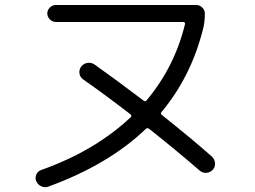

<svg xmlns="http://www.w3.org/2000/svg" viewBox="-20 -740 1040 783"><path d="M175.8 21.5Q162.1 26.4 147.9 19.5Q133.8 12.7 127.9 -1Q122.1 -13.7 127.9 -27.8Q133.8 -42 148.4 -46.9Q366.2 -124 512.7 -261.7Q518.6 -267.6 512.7 -273.4Q399.4 -360.4 319.3 -416Q306.6 -424.8 304.2 -439.9Q301.8 -455.1 310.5 -467.8Q320.3 -480.5 335.9 -483.4Q351.6 -486.3 366.2 -476.6Q458 -411.1 566.4 -329.1Q573.2 -324.2 578.1 -331.1Q692.4 -467.8 734.4 -641.6Q736.3 -649.4 726.6 -650.4H208Q194.3 -650.4 183.6 -660.6Q172.9 -670.9 172.9 -685.1Q172.9 -699.2 183.6 -709.5Q194.3 -719.7 208 -719.7H780.3Q793.9 -719.7 804.7 -709.5Q815.4 -699.2 815.4 -684.6Q815.4 -646.5 806.6 -616.2Q757.8 -425.8 638.7 -283.2Q633.8 -276.4 639.6 -271.5Q768.6 -168.9 843.8 -101.6Q855.5 -90.8 856.9 -75.2Q858.4 -59.6 847.7 -47.9Q836.9 -36.1 821.8 -35.2Q806.6 -34.2 794.9 -43.9Q694.3 -130.9 587.9 -214.8Q582 -219.7 575.2 -214.8Q422.9 -68.4 175.8 21.5Z"/></svg>

Font: Rounded Mgen+ 1m regular
Style: Regular
Weight: 400
Designer: [Source Han Sans]
Ryoko NISHIZUKA  (kana & ideographs); Paul D. Hunt (Latin, Greek & Cyrillic); Wenlong ZHANG  (bopomofo
Version: Version 1.059.20150602